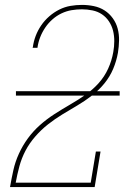

<svg xmlns="http://www.w3.org/2000/svg" viewBox="-20 -763 540 783"><path d="M21 0V-1Q27 -35 34.5 -69Q42 -103 57 -136Q72 -169 93.5 -198.5Q115 -228 142.5 -252.5Q170 -277 201 -297Q232 -317 264 -335.5Q296 -354 326.5 -375Q357 -396 381.5 -423Q406 -450 421 -483Q436 -516 442 -551Q442 -551 442 -551Q442 -551 442 -551Q446 -573 446 -595.5Q446 -618 441 -638Q436 -658 424.5 -675.5Q413 -693 396 -704.5Q379 -716 357.5 -720.5Q336 -725 314 -725Q293 -725 272 -721.5Q251 -718 231 -708.5Q211 -699 194 -684Q177 -669 164.5 -650.5Q152 -632 144 -611.5Q136 -591 133 -570Q133 -570 133 -569Q133 -568 133 -568H113Q113 -568 113 -569Q113 -570 114 -571Q117 -594 125.5 -616.5Q134 -639 148 -659.5Q162 -680 181 -696.5Q200 -713 222 -724Q244 -735 267.5 -739Q291 -743 314 -743Q339 -743 363 -738Q387 -733 406.5 -720.5Q426 -708 440 -688.5Q454 -669 460 -646Q466 -623 465.5 -598Q465 -573 461 -548Q455 -514 441.5 -482Q428 -450 405.5 -422.5Q383 -395 354.5 -373Q326 -351 295.5 -333Q265 -315 234.5 -296.5Q204 -278 176 -256Q148 -234 124 -206.5Q100 -179 84 -148.5Q68 -118 59 -84.5Q50 -51 44 -18H350L371 -145H390L366 0ZM45 -373V-391H468V-373Z"/></svg>

Font: Iosevka Slab Thin
Style: Italic
Weight: 100
Italic angle: -9°
Monospace: yes
Designer: Belleve Invis
Foundry: Belleve Invis
Version: Version 11.1.1; ttfautohint (v1.8.3)